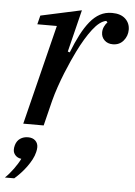

<svg xmlns="http://www.w3.org/2000/svg" viewBox="-80 -572 605 862"><g transform="rotate(5 223.0 -141.0)"><path d="M148 -450H60L70 -490L254 -530L207 -340L216 -337Q234 -383 252.5 -418.5Q271 -454 291.5 -479Q312 -504 336 -517Q360 -530 390 -530Q429 -530 450 -510.5Q471 -491 471 -461Q471 -433 453 -411.5Q435 -390 405 -390Q382 -390 367.5 -404Q353 -418 353 -439Q353 -453 359 -465.5Q365 -478 373 -486L367 -492Q338 -487 306.5 -446Q275 -405 244 -342Q236 -326 224 -299.5Q212 -273 199.5 -242Q187 -211 175.5 -177.5Q164 -144 156 -113L128 0H36ZM-25 248Q-6 230 12.5 204.5Q31 179 41 158Q24 156 14 145Q4 134 4 120Q4 115 4.5 110.5Q5 106 7 99Q13 79 28 69Q43 59 63 59Q84 59 96 70.5Q108 82 108 100Q108 110 105 122Q101 139 92 156Q83 173 71 189.5Q59 206 45 221Q31 236 17 248H-25Z"/></g></svg>

Font: IBM Plex Serif Text
Style: Italic
Weight: 450
Italic angle: -14°
Designer: Mike Abbink, Paul van der Laan, Pieter van Rosmalen
Foundry: Bold Monday
Version: Version 3.001